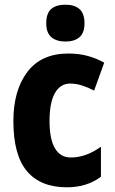

<svg xmlns="http://www.w3.org/2000/svg" viewBox="-20 -788 488 818"><path d="M265 10Q153 10 95 -58.5Q37 -127 37 -272Q37 -403 96.5 -481.5Q156 -560 271 -560Q317 -560 354.5 -549.5Q392 -539 424 -521L381 -402Q354 -416 329 -424Q304 -432 279 -432Q237 -432 214 -391.5Q191 -351 191 -273Q191 -194 214.5 -155.5Q238 -117 281 -117Q347 -117 410 -163V-35Q350 10 265 10ZM259 -768Q298 -768 319 -749Q340 -730 340 -689Q340 -648 318.5 -629.5Q297 -611 259 -611Q221 -611 199 -629.5Q177 -648 177 -689Q177 -731 198 -749.5Q219 -768 259 -768Z"/></svg>

Font: Noto Sans Condensed ExtraBold
Style: Regular
Weight: 800
Width: 3
Designer: Monotype Design Team
Foundry: Monotype Imaging Inc.
Version: Version 2.013; ttfautohint (v1.8.4.7-5d5b)